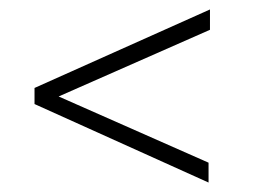

<svg xmlns="http://www.w3.org/2000/svg" viewBox="-20 -570 543 406"><path d="M53 -350V-384L424 -550V-507L104 -366L421 -226V-184Z"/></svg>

Font: Encode Sans Wide
Style: Thin
Weight: 100
Designer: Pablo Impallari, Andres Torresi
Foundry: Pablo Impallari, Andres Torresi
Version: Version 1.000; ttfautohint (v1.00) -l 8 -r 50 -G 200 -x 14 -